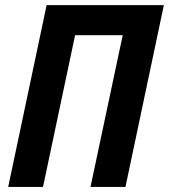

<svg xmlns="http://www.w3.org/2000/svg" viewBox="-20 -734 664 754"><path d="M12.2 0 163.1 -713.9H623.5L472.7 0H335.4L461.9 -595.7H274.9L148.9 0Z"/></svg>

Font: Open Sans SemiCondensed
Style: Bold Italic
Weight: 700
Width: 4
Italic angle: -12°
Designer: Monotype Design Team
Foundry: Monotype Imaging Inc.
Version: Version 3.003